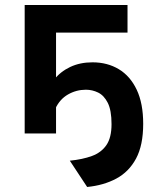

<svg xmlns="http://www.w3.org/2000/svg" viewBox="-20 -531 636 764"><path d="M326.8 213 257.8 108.4Q308.5 103.4 345.8 89.7Q383.1 76 403.5 46.2Q423.8 16.5 423.8 -37Q423.8 -92 408.9 -121.7Q393.9 -151.3 370.5 -162.7Q347.2 -174 321.8 -174Q283.8 -174 250.8 -155.2Q217.8 -136.4 200.4 -98.8L162 -139.8Q169.7 -180.9 194.8 -213.4Q220 -245.8 259.1 -264.4Q298.2 -283 348.2 -283Q407.2 -283 452.7 -255.7Q498.2 -228.4 524 -174Q549.8 -119.6 549.8 -38.2Q549.8 46.9 521.4 99.9Q493 152.8 442.7 179.7Q392.4 206.6 326.8 213ZM78.2 0V-511H487.4V-401.4H203V0Z"/></svg>

Font: Overpass
Style: Regular
Weight: 400
Designer: Delve Withrington, Dave Bailey, Thomas Jockin
Foundry: Delve Fonts LLC
Version: Version 4.000